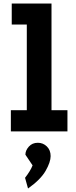

<svg xmlns="http://www.w3.org/2000/svg" viewBox="-20 -750 433 1096"><path d="M42 0V-121H133V-610H47V-730H274V-121H365V0ZM140 326 123 265Q137 247 148.5 228.5Q160 210 166 194L125 133Q125 109 144.5 87Q164 65 196 65Q226 65 247.5 86Q269 107 269 141Q269 175 240.5 225Q212 275 140 326Z"/></svg>

Font: Secular One
Style: Regular
Weight: 400
Designer: Michal Sahar
Foundry: Hagilda
Version: Version 1.002; ttfautohint (v1.8.4.7-5d5b);gftools[0.9.29]